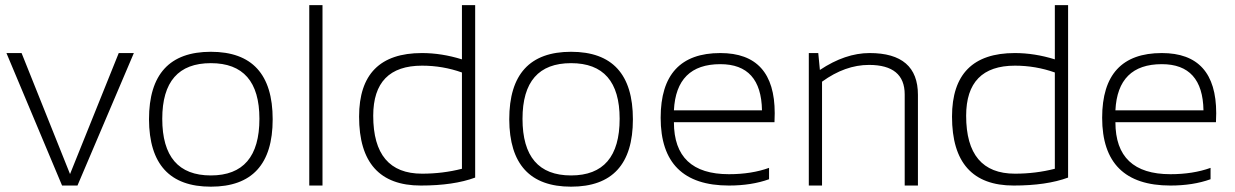

<svg xmlns="http://www.w3.org/2000/svg" viewBox="-20 -718 4780 743"><path d="M4.9 -512.7H63.5L251 -44.4L439.5 -512.7H498L279.8 0H220.2Z M795.9 -39.1Q983.9 -39.1 983.9 -258.3Q983.9 -473.6 795.9 -473.6Q607.9 -473.6 607.9 -258.3Q607.9 -39.1 795.9 -39.1ZM556.6 -256.3Q556.6 -517.6 795.9 -517.6Q1035.2 -517.6 1035.2 -256.3Q1035.2 4.4 795.9 4.4Q557.6 4.4 556.6 -256.3Z M1228 -698.2V0H1176.8V-698.2Z M1767.6 -437.5Q1693.4 -463.9 1613.3 -463.9Q1424.3 -463.9 1424.3 -270Q1424.3 -45.9 1613.3 -45.9Q1693.4 -45.9 1767.6 -64.9ZM1818.8 -30.8Q1735.4 0 1608.4 0Q1369.6 0 1369.6 -266.6Q1369.6 -512.7 1612.8 -512.7Q1689 -512.7 1767.6 -488.3V-698.2H1818.8Z M2189.9 -39.1Q2377.9 -39.1 2377.9 -258.3Q2377.9 -473.6 2189.9 -473.6Q2002 -473.6 2002 -258.3Q2002 -39.1 2189.9 -39.1ZM1950.7 -256.3Q1950.7 -517.6 2189.9 -517.6Q2429.2 -517.6 2429.2 -256.3Q2429.2 4.4 2189.9 4.4Q1951.7 4.4 1950.7 -256.3Z M2767.6 -512.7Q2978 -512.7 2978 -279.8Q2978 -263.2 2977.1 -245.1H2587.9Q2587.9 -43.9 2800.8 -43.9Q2888.2 -43.9 2956.1 -68.4V-24.4Q2888.2 0 2800.8 0Q2536.6 0 2536.6 -262.2Q2536.6 -512.7 2767.6 -512.7ZM2587.9 -291H2928.7Q2925.8 -469.7 2767.6 -469.7Q2596.7 -469.7 2587.9 -291Z M3109.9 0V-512.7H3146.5L3152.8 -447.3Q3251 -512.7 3345.2 -512.7Q3532.2 -512.7 3532.2 -351.1V0H3481V-352.5Q3481 -466.8 3342.8 -466.8Q3250.5 -466.8 3161.1 -401.9V0Z M4062 -437.5Q3987.8 -463.9 3907.7 -463.9Q3718.8 -463.9 3718.8 -270Q3718.8 -45.9 3907.7 -45.9Q3987.8 -45.9 4062 -64.9ZM4113.3 -30.8Q4029.8 0 3902.8 0Q3664.1 0 3664.1 -266.6Q3664.1 -512.7 3907.2 -512.7Q3983.4 -512.7 4062 -488.3V-698.2H4113.3Z M4476.1 -512.7Q4686.5 -512.7 4686.5 -279.8Q4686.5 -263.2 4685.5 -245.1H4296.4Q4296.4 -43.9 4509.3 -43.9Q4596.7 -43.9 4664.6 -68.4V-24.4Q4596.7 0 4509.3 0Q4245.1 0 4245.1 -262.2Q4245.1 -512.7 4476.1 -512.7ZM4296.4 -291H4637.2Q4634.3 -469.7 4476.1 -469.7Q4305.2 -469.7 4296.4 -291Z"/></svg>

Font: Voltera Light
Style: Light
Weight: 300
Designer: Bernd Montag
Version: Version 1.301